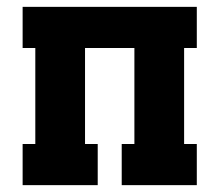

<svg xmlns="http://www.w3.org/2000/svg" viewBox="-20 -540 640 560"><path d="M46 0V-120H83V-400H46V-520H554V-400H517V-120H554V0H335V-120H372V-400H228V-120H265V0Z"/></svg>

Font: Iosevka Etoile Heavy
Style: Regular
Weight: 900
Designer: Belleve Invis
Foundry: Belleve Invis
Version: Version 22.1.2; ttfautohint (v1.8.4)